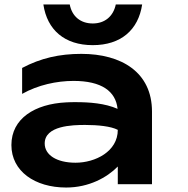

<svg xmlns="http://www.w3.org/2000/svg" viewBox="-20 -824 840 859"><path d="M507 0H660V-325C660 -501 523 -583 344 -583C246 -583 162 -564 79 -520V-404C150 -444 234 -462 309 -462C434 -462 498 -416 506 -337C450 -362 379 -367 319 -367C305 -367 291 -367 276 -366C136 -359 31 -294 31 -175C31 -58 136 15 276 15C378 15 459 -30 507 -79ZM174 -804C191 -690 269 -622 395 -622C521 -622 599 -690 616 -804H498C487 -751 449 -719 395 -719C340 -719 302 -751 292 -804ZM507 -243C507 -146 406 -96 318 -96C233 -96 180 -131 180 -182C180 -262 304 -265 361 -265C418 -265 477 -259 507 -243Z"/></svg>

Font: Bounded Med
Style: Regular
Weight: 500
Designer: Vlad Churkin
Version: Version 3.0